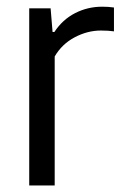

<svg xmlns="http://www.w3.org/2000/svg" viewBox="-20 -568 374 588"><path d="M69.5 -542.5H135L141 -470H146.5Q171.5 -508 210 -527.8Q248.5 -547.5 293 -547.5Q312.5 -547.5 329 -545V-472Q312 -474.5 289 -474.5Q248 -474.5 208.8 -453.8Q169.5 -433 147.5 -395V0H69.5Z"/></svg>

Font: Encode Sans Semi Condensed
Style: Regular
Weight: 400
Width: 4
Designer: Multiple Designers
Foundry: Impallari Type
Version: Version 2.000